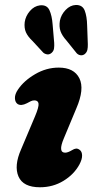

<svg xmlns="http://www.w3.org/2000/svg" viewBox="-20 -758 396 791"><path d="M248.5 -129Q259.5 -129 277 -139.5Q285.5 -145 293.2 -145.8Q301 -146.5 309 -140Q318 -133 318.2 -117.2Q318.5 -101.5 307 -80Q284.5 -39 241.2 -12.8Q198 13.5 144.5 13.5Q75.5 13.5 56.2 -30.8Q37 -75 67 -143L124 -278Q140.5 -317 138.8 -330.8Q137 -344.5 121.5 -344.5Q114.5 -344.5 107.2 -341.2Q100 -338 90.5 -332.5Q67 -320.5 52.5 -329.5Q42 -337 41.5 -353.5Q41 -370 54 -389Q78.5 -425.5 124.8 -452.5Q171 -479.5 222 -479.5Q285 -479.5 307 -435.5Q329 -391.5 294.5 -311.5L243 -188Q218 -129 248.5 -129ZM339 -653 341.8 -576Q342.2 -563 340 -552.8Q337.8 -542.5 328.9 -535Q320.8 -529 311.4 -530.5Q302.1 -532 295.7 -539L254.7 -590Q235.7 -611 229.2 -629.8Q222.8 -648.5 226.8 -673Q231.7 -697.5 250.3 -717Q268.9 -736.5 292.4 -737.5Q320 -738 329.1 -714.2Q338.2 -690.5 339 -653ZM196.8 -657 203.3 -581Q204.1 -568.5 202.5 -558Q200.9 -547.5 192.4 -540Q184.3 -533 175 -534Q165.6 -535 158.4 -541L114.6 -588.5Q94.4 -607.5 86.7 -625.2Q79 -643 81.8 -667Q85.5 -692 103.1 -712.5Q120.7 -733 144.6 -736Q172.9 -739 183.5 -716.5Q194 -694 196.8 -657Z"/></svg>

Font: Fraunces 9pt SuperSoft
Style: Bold Italic
Weight: 700
Italic angle: -16°
Version: Version 1.000;[b76b70a41]